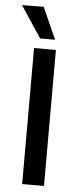

<svg xmlns="http://www.w3.org/2000/svg" viewBox="-57 -862 381 893"><g transform="rotate(5 133.0 -415.0)"><path d="M184 0H82V-635H184ZM9 -829 106 -682H176L110 -830Z"/></g></svg>

Font: Gemunu Libre ExtraLight SemiBold
Style: Regular
Weight: 600
Version: Version 1.100